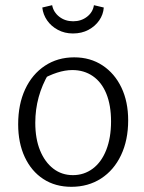

<svg xmlns="http://www.w3.org/2000/svg" viewBox="-20 -712 556 740"><path d="M255 8Q193 8 147 -22Q101 -52 75.5 -106.5Q50 -161 50 -233Q50 -310 77 -368Q104 -426 153 -458.5Q202 -491 266 -491Q328 -491 375 -460Q422 -429 448 -374.5Q474 -320 474 -248Q474 -172 446.5 -114Q419 -56 369.5 -24Q320 8 255 8ZM261 -37Q304 -37 337.5 -62Q371 -87 389.5 -134Q408 -181 408 -244Q408 -306 390 -350.5Q372 -395 338 -418.5Q304 -442 259 -442Q231 -442 200 -432Q169 -422 134 -402L168 -429Q142 -385 129 -337.5Q116 -290 116 -239Q116 -177 134.5 -132Q153 -87 185.5 -62Q218 -37 261 -37ZM261 -583Q229 -583 203 -597Q177 -611 161.5 -633.5Q146 -656 143 -683L181 -692Q186 -665 208.5 -647.5Q231 -630 262 -630Q293 -630 315.5 -647.5Q338 -665 342 -692L380 -683Q378 -656 362.5 -633.5Q347 -611 321 -597Q295 -583 261 -583Z"/></svg>

Font: Piazzolla 24pt Light
Style: Regular
Weight: 300
Designer: Juan Pablo del Peral
Foundry: Huerta Tipografica
Version: Version 2.005